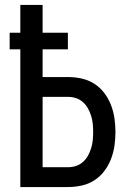

<svg xmlns="http://www.w3.org/2000/svg" viewBox="-20 -755 540 775"><path d="M62 0V-556H19V-623H62V-735H152V-623H254V-556H152V-444H254Q282 -444 309.5 -438Q337 -432 360.5 -417Q384 -402 401 -379.5Q418 -357 428 -331Q438 -305 442 -277.5Q446 -250 446 -222Q446 -194 442 -166.5Q438 -139 428 -113Q418 -87 401 -64.5Q384 -42 360.5 -27Q337 -12 309.5 -6Q282 0 254 0ZM254 -80Q271 -80 286.5 -85Q302 -90 314.5 -101Q327 -112 335 -126.5Q343 -141 348 -157Q353 -173 354.5 -189.5Q356 -206 356 -222Q356 -239 354.5 -255Q353 -271 348 -287Q343 -303 335 -317.5Q327 -332 314.5 -343Q302 -354 286.5 -359Q271 -364 254 -364H152V-80Z"/></svg>

Font: Iosevka Medium
Style: Regular
Weight: 500
Monospace: yes
Designer: Belleve Invis
Foundry: Belleve Invis
Version: Version 32.5.0; ttfautohint (v1.8.4)